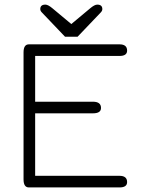

<svg xmlns="http://www.w3.org/2000/svg" viewBox="-20 -820 659 840"><path d="M133.8 -324.2V-50.8H502.9Q536.1 -50.8 536.1 -23.4Q536.1 0 502.9 0H106.4Q83 0 83 -35.2V-590.8Q83 -626 106.4 -626H502.9Q536.1 -626 536.1 -598.6Q536.1 -575.2 502.9 -575.2H133.8V-375H386.7Q421.9 -375 421.9 -347.7Q421.9 -324.2 386.7 -324.2ZM319.3 -659.2H264.6L163.1 -765.6Q156.2 -772.5 156.2 -780.3Q156.2 -799.8 178.7 -799.8Q190.4 -799.8 210 -783.2L292 -714.8L374 -783.2Q393.6 -799.8 405.3 -799.8Q427.7 -799.8 427.7 -780.3Q427.7 -772.5 420.9 -765.6Z"/></svg>

Font: Jura
Style: Book
Weight: 400
Version: Version 2.3